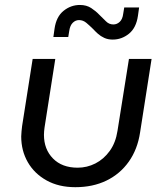

<svg xmlns="http://www.w3.org/2000/svg" viewBox="-20 -750 670 782"><path d="M597.4 -510 550.6 -211Q540.2 -141.8 504.6 -91.6Q469 -41.4 413.6 -14.5Q358.2 12.4 286.8 12.4Q219.2 12.4 169.6 -15.2Q120 -42.8 93.2 -89.5Q66.4 -136.2 66.4 -194.4Q66.4 -203.8 67.7 -215.1Q69 -226.4 70 -236.4L113 -510H205.2L161.4 -230.6Q160.4 -223 159.7 -215.5Q159 -208 159 -201Q159 -142 195.8 -104.5Q232.6 -67 296.2 -67Q334.4 -67 368.5 -84.3Q402.6 -101.6 426.9 -135.2Q451.2 -168.8 458.6 -217.4L505.2 -510ZM439 -588.8Q419.6 -588.8 404.7 -595.7Q389.8 -602.6 378.9 -612.4Q368 -622.2 359.2 -631.8Q345.2 -645.6 331.8 -656.9Q318.4 -668.2 301.8 -668.2Q287.6 -668.2 276.5 -657.4Q265.4 -646.6 262.2 -625L258 -599.4H197.4L202.2 -633.4Q209.2 -682 238.9 -705.9Q268.6 -729.8 305.4 -729.8Q332.4 -729.8 351.5 -717.2Q370.6 -704.6 383.6 -690.8Q398.8 -676.4 411.4 -663.4Q424 -650.4 441.8 -650.4Q456.4 -650.4 467.8 -661.2Q479.2 -672 481.8 -694L486 -719.6H546.6L541.8 -685.6Q534.8 -636.6 505.3 -612.7Q475.8 -588.8 439 -588.8Z"/></svg>

Font: MuseoModerno Thin
Style: Italic
Weight: 100
Italic angle: -9°
Designer: Pablo Cosgaya, Héctor Gatti, Marcela Romero, and the Authors of The MuseoModerno Project.
Foundry: Omnibus-Type Team
Version: Version 1.003